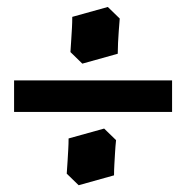

<svg xmlns="http://www.w3.org/2000/svg" viewBox="-20 -594 561 559"><path d="M481 -268.1H21V-359.9H481ZM209 -54.7 174.3 -88.4Q175.8 -107.4 176.8 -125.7Q177.7 -144 178.7 -158.7Q179.7 -175.3 179.7 -190.9L283.2 -219.7L317.9 -186Q315.9 -167 314.9 -148.7Q314 -130.4 313 -115.7Q312 -98.6 312 -83.5ZM219.7 -408.7 185.1 -442.4Q186.5 -461.4 187.5 -479.7Q188.5 -498 189.5 -512.7Q190.4 -529.3 190.4 -544.9L293.9 -573.7L328.6 -540Q326.7 -521 325.7 -502.7Q324.7 -484.4 323.7 -469.7Q322.8 -452.6 322.8 -437.5Z"/></svg>

Font: Simonetta
Style: Black Italic
Weight: 900
Italic angle: -2°
Designer: Gayaneh Bagdasaryan
Foundry: Brownfox
Version: Version 1.002